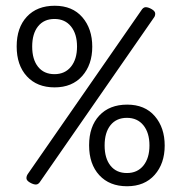

<svg xmlns="http://www.w3.org/2000/svg" viewBox="-20 -638 630 668"><path d="M553 -131.5Q553 -69 518 -29.5Q483 10 422 10Q361 10 325.5 -28.5Q290 -67 290 -132.5Q290 -198 325.5 -236Q361 -274 422.5 -274Q484 -274 518.5 -234Q553 -194 553 -131.5ZM500 -132Q500 -176 479 -202Q458 -228 421.5 -228Q385 -228 364.5 -202.5Q344 -177 344 -132Q344 -87 364.5 -61.5Q385 -36 421.5 -36Q458 -36 479 -62Q500 -88 500 -132ZM301 -475.5Q301 -413 266 -373.5Q231 -334 170 -334Q109 -334 73.5 -372.5Q38 -411 38 -476.5Q38 -542 73.5 -580Q109 -618 170.5 -618Q232 -618 266.5 -578Q301 -538 301 -475.5ZM248 -476Q248 -520 227 -546Q206 -572 169.5 -572Q133 -572 112.5 -546.5Q92 -521 92 -476Q92 -431 112.5 -405.5Q133 -380 169.5 -380Q206 -380 227 -406Q248 -432 248 -476ZM121 -8Q114 4 105 4Q96 4 84 -3Q72 -10 72 -18Q72 -26 77 -33L471 -601Q478 -613 487 -613Q496 -613 508 -606Q520 -599 520 -590.5Q520 -582 515 -576Z"/></svg>

Font: Flamenco
Style: Regular
Weight: 400
Designer: Luciano Vergara
Foundry: Luciano Vergara
Version: Version 1.002